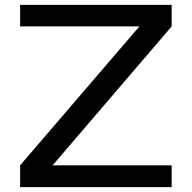

<svg xmlns="http://www.w3.org/2000/svg" viewBox="-20 -772 791 792"><path d="M63 0H688V-90H197L688 -663V-752H63V-663H555L63 -90Z"/></svg>

Font: Hibana 45 SubMedium
Style: Regular
Weight: 500
Width: 6
Designer: pygmalion
Foundry: ybstudio
Version: Version 2021.007;FEAKit 1.0